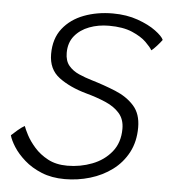

<svg xmlns="http://www.w3.org/2000/svg" viewBox="-50 -720 682 771"><g transform="rotate(5 291.0 -334.0)"><path d="M239 5Q186 5 145.2 -11.8Q104.5 -28.5 75.8 -54Q47 -79.5 30.2 -106Q13.5 -132.5 8.5 -151.5Q15.5 -158.5 32.5 -173Q49.5 -187.5 61 -193.5Q65 -181.5 77.2 -158Q89.5 -134.5 111.5 -109.5Q133.5 -84.5 166.2 -67Q199 -49.5 244.5 -49.5Q297 -49.5 344.5 -67.8Q392 -86 422.2 -123.2Q452.5 -160.5 452.5 -216.5Q452.5 -254.5 431.2 -278.8Q410 -303 374.5 -318.2Q339 -333.5 295 -345.5Q228.5 -364 184.8 -396.5Q141 -429 141 -491Q141 -553 173 -593.8Q205 -634.5 258 -654.5Q311 -674.5 374 -674.5Q430 -674.5 475 -658.5Q520 -642.5 548.2 -621.5Q576.5 -600.5 582.5 -586Q575.5 -576 562 -561Q548.5 -546 540.5 -540.5Q534 -552.5 514 -572.2Q494 -592 457 -608Q420 -624 363 -624Q320 -624 283.8 -610.2Q247.5 -596.5 225.2 -569.2Q203 -542 203 -501Q203 -468.5 219.2 -449.2Q235.5 -430 260.8 -419Q286 -408 311.5 -400.5Q363.5 -385 410 -366Q456.5 -347 485.8 -314.5Q515 -282 515 -227Q515 -170 492 -126.5Q469 -83 429.8 -53.8Q390.5 -24.5 341 -9.8Q291.5 5 239 5Z"/></g></svg>

Font: Grandstander ExtraLight
Style: Italic
Weight: 200
Italic angle: -15°
Designer: Tyler Finck
Foundry: Etcetera Type Co
Version: Version 1.200; ttfautohint (v1.8.3)